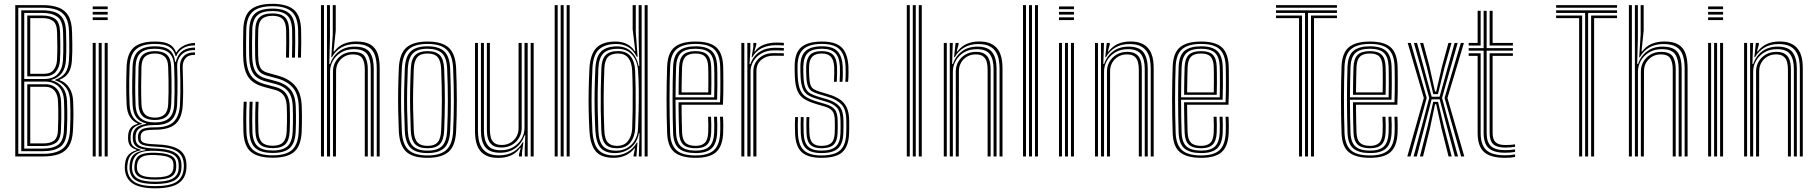

<svg xmlns="http://www.w3.org/2000/svg" viewBox="-20 -827 9603 1015"><path d="M60.7 0V-800H203.9Q254.6 -800 289.1 -787.2Q323.7 -774.5 341.8 -743.3Q359.9 -712.1 360.9 -656.7Q361.8 -623.7 362.2 -599.3Q362.6 -574.9 362.1 -552.9Q361.6 -531 360 -505.3Q357.5 -467.2 342.2 -442.5Q326.9 -417.9 295.8 -406V-402.9Q327.7 -392.4 346.5 -362.4Q365.4 -332.4 366.6 -292.4Q367.3 -272.2 367.7 -254.6Q368.2 -236.9 368.2 -219.3Q368.1 -201.7 367.5 -181.7Q366.9 -161.7 365.7 -136.6Q362.8 -83.6 343.8 -53.9Q324.9 -24.2 290.8 -12.1Q256.7 0 208.1 0ZM76.6 -13.8H208.1Q274.6 -13.8 310.1 -40.1Q345.6 -66.5 349.9 -136.6Q351.6 -168.1 352.1 -194.1Q352.6 -220.1 352.1 -243.7Q351.7 -267.4 350.8 -291.8Q349.4 -337.6 327.8 -365Q306.3 -392.4 272 -402V-405.8Q306.8 -417.1 324.1 -440.9Q341.4 -464.7 344.4 -506.7Q346 -529.9 346.3 -552.6Q346.6 -575.2 346.1 -600.5Q345.7 -625.7 345.1 -656.4Q344.2 -707.1 327.9 -735.3Q311.6 -763.5 280.5 -774.9Q249.4 -786.2 203.9 -786.2H76.6ZM92.4 -27.8V-772.5H203.9Q244 -772.5 271.5 -762.3Q299.1 -752.1 313.8 -726.9Q328.4 -701.7 329.2 -656.4Q330.1 -626.6 330.4 -601.6Q330.7 -576.6 330.4 -553.7Q330.2 -530.7 328.5 -506.6Q326.1 -468 307.5 -441.6Q288.9 -415.3 251.8 -404.8V-402.4Q290.1 -393 311.5 -364.8Q332.9 -336.6 334.3 -291.4Q335.2 -269.4 335.5 -246.8Q335.9 -224.2 335.6 -197.6Q335.3 -171 333.6 -136.5Q330.6 -73.1 298.3 -50.4Q266 -27.8 208.1 -27.8ZM108.2 -409.5H214.1Q261.4 -409.5 285.6 -436.1Q309.8 -462.7 312.7 -507Q314.1 -529.6 314.5 -552.1Q314.9 -574.6 314.6 -600Q314.3 -625.4 313.4 -656.4Q311.9 -717.9 283.1 -738.3Q254.4 -758.7 203.9 -758.7H108.2ZM124.1 -423.3V-744.9H203.9Q248.7 -744.9 272.5 -726.6Q296.3 -708.4 297.6 -656.2Q298.6 -620.9 298.8 -595.8Q299 -570.7 298.7 -550.1Q298.3 -529.5 296.9 -507.1Q294.8 -470.6 274.7 -446.9Q254.7 -423.3 214.1 -423.3ZM139.9 -437H214.1Q247.1 -437 263.1 -457Q279.1 -477 281.1 -507.2Q283.2 -543.6 283.1 -577.1Q283 -610.6 281.7 -656.2Q280.7 -701.3 260.2 -716.2Q239.8 -731.2 203.9 -731.2H139.9ZM108.2 -41.5H208.1Q259.8 -41.5 287.5 -61.6Q315.2 -81.7 317.8 -136.6Q319.5 -172.5 319.8 -197.8Q320 -223.1 319.7 -244.7Q319.4 -266.3 318.5 -290.8Q316.8 -342.3 290.2 -369Q263.6 -395.7 218.4 -395.7H108.2ZM124.1 -55.1V-381.7H219.6Q258.7 -381.7 280 -357.3Q301.4 -332.9 302.7 -289.8Q303.6 -266.8 303.9 -245.3Q304.2 -223.8 303.9 -198.1Q303.6 -172.4 302 -136.6Q299.9 -89 275.7 -72Q251.6 -55.1 207.9 -55.1ZM139.9 -68.8H207.9Q247.3 -68.8 266 -84.1Q284.8 -99.4 286.2 -135.1Q287.8 -176 288 -201Q288.3 -226 288 -245.6Q287.7 -265.1 286.8 -289.1Q285.7 -327.2 268.3 -347.7Q250.8 -368.2 220.3 -368.2H139.9Z M470.1 -778.5V-792.9H549.3V-778.5ZM470.1 -720.9V-735.3H549.3V-720.9ZM470.1 -749.7V-764.1H549.3V-749.7ZM533.4 0V-600H549.3V0ZM470.1 0V-600H485.9V0ZM501.8 0V-600H517.6V0Z M800 168.5Q722.2 168.5 683.4 144.1Q644.5 119.6 640 68.1Q639.5 61.1 639.8 53.9Q640.1 46.6 640.9 39.2Q643.7 10 658.5 -7.4Q673.3 -24.8 701.4 -32.5V-35.9Q680.2 -42.2 669.8 -54.1Q659.4 -66 657.3 -87.3Q657 -92.3 657 -98.5Q657 -104.8 657.3 -109.9Q658.8 -133.9 669.6 -149.2Q680.3 -164.6 706.9 -172V-175.4Q683.7 -183.4 667.7 -208Q651.7 -232.5 649.6 -272Q648.4 -295.9 647.8 -320.1Q647.2 -344.4 647.2 -369.5Q647.2 -394.6 647.8 -420.9Q648.4 -447.1 649.3 -474.8Q652.3 -545.8 688 -576.6Q723.7 -607.4 799 -607.4Q849.4 -607.4 875 -593.1Q900.6 -578.9 910.2 -550.7H913.6Q923 -568 939.8 -579Q956.7 -590 975.8 -595.2Q995 -600.4 1010.8 -600V-586.9Q970.6 -587.3 945.8 -571.1Q920.9 -554.9 912.2 -530.3H908.4Q900.3 -563.1 875.3 -578.9Q850.3 -594.8 799 -594.8Q732.4 -594.8 700 -567.1Q667.6 -539.4 665.2 -475.3Q663.7 -437.1 663.2 -403.9Q662.6 -370.6 663.1 -338.9Q663.5 -307.3 665.2 -273.4Q667.4 -229.7 684.6 -206Q701.9 -182.4 729.9 -175V-171.6Q698.1 -164 685.2 -149.7Q672.3 -135.5 670.7 -110.1Q670.3 -104.1 670.3 -98.5Q670.3 -92.9 670.7 -87Q672.4 -65.9 683.5 -54.9Q694.6 -43.9 723.2 -36.1V-32.5Q688.8 -25.2 673.4 -8.6Q657.9 8 654.4 39.2Q653.3 47.2 652.7 53Q652 58.8 652.9 68.1Q657.6 113.7 691.4 135.3Q725.3 157 800 157Q876.7 157 911.7 134.9Q946.7 112.9 951.3 64Q952.2 55 952.1 48.4Q951.9 41.8 950.8 32.9Q946 -9.8 911.4 -29.5Q876.9 -49.2 802.6 -51.6Q770.3 -52.8 750.9 -56.6Q731.6 -60.4 722.3 -67.8Q713 -75.2 710.7 -86.9Q709.8 -91.4 709.5 -98.9Q709.1 -106.5 709.6 -110.3Q713.3 -135.7 733.2 -144.9Q753.1 -154.1 799.2 -153.8Q869.3 -153.4 898.8 -183.8Q928.4 -214.2 931.5 -273.8Q933.1 -310.2 933.4 -339.2Q933.7 -368.2 933.2 -399.6Q932.6 -431 931.4 -474.3Q930.5 -508.3 950.9 -529.7Q971.3 -551 1010.8 -550V-537.1Q976.3 -537.7 960.6 -519Q944.9 -500.3 945.7 -471.5Q946.7 -436.2 947.5 -405.2Q948.3 -374.2 948.2 -342.4Q948.1 -310.7 946.2 -273.3Q942.7 -202.7 908 -171.9Q873.2 -141.1 799 -141.1Q773.1 -141.1 757 -138.4Q741 -135.7 733.1 -128.6Q725.1 -121.5 723.7 -108.1Q723.6 -106.8 723.6 -100.5Q723.6 -94.2 724.1 -91.1Q726.1 -81.2 734 -75.7Q741.9 -70.1 758.4 -67.5Q775 -65 802.8 -64.1Q883.7 -61.7 922.4 -38.6Q961.1 -15.5 965.1 33.4Q965.7 41.7 965.8 49.1Q965.9 56.6 965.3 64.1Q961.1 118 921.8 143.3Q882.6 168.5 800 168.5ZM800 133.6Q844.8 133.6 871.6 125.5Q898.4 117.4 910.7 102.2Q923.1 86.9 924.3 65.5Q925 55.2 924.8 48.6Q924.6 42 923.7 33.1Q921.7 13.7 909.2 0.5Q896.7 -12.7 870.7 -20.2Q844.7 -27.7 801.9 -29.7Q741.5 -32.6 713.2 -16.2Q684.9 0.2 679.2 39.6Q678.1 46.7 677.7 53.3Q677.4 60 678.4 69.1Q682.1 103.7 711.1 118.7Q740.1 133.6 800 133.6ZM800 122.4Q744.6 122.4 719.2 109.8Q693.8 97.1 690.7 68.1Q689.9 61.1 690.3 54.5Q690.7 47.8 692 38.9Q697 2.9 723.6 -9.2Q750.3 -21.3 803.6 -19.4Q838.9 -18.3 861.9 -12.3Q884.9 -6.4 896.8 4.8Q908.6 15.9 910.6 33.2Q912 44 911.9 50.3Q911.8 56.6 911 64.3Q907.9 95.3 882.1 108.9Q856.2 122.4 800 122.4ZM800 110.5Q832.2 110.5 852.7 106Q873.1 101.5 883.6 91.2Q894.2 80.9 896.2 64.1Q897.3 56.2 897.3 48.7Q897.4 41.2 895.8 33.2Q894.2 20.3 884.3 11.9Q874.5 3.5 854.5 -1.2Q834.4 -5.8 802.1 -7.4Q753.5 -9.9 731.3 1.8Q709.1 13.6 705.5 39.1Q703.8 46.1 703.7 54Q703.6 61.9 704.6 68.1Q707.3 89.8 729.3 100.2Q751.4 110.5 800 110.5ZM800 145.8Q731.2 145.8 700.1 127.6Q668.9 109.4 665.1 68Q664.4 59.8 664.7 53.5Q665 47.3 665.9 39.1Q669.2 6.4 688.2 -10.4Q707.2 -27.2 748.4 -32.8V-36.3Q716.1 -40.5 700.8 -52.3Q685.5 -64.1 682.7 -87Q682 -93 682 -98.8Q682 -104.7 682.3 -110.2Q683.9 -137.4 701 -152Q718.2 -166.6 752.2 -171.9V-174.9Q719.7 -181.9 701.3 -205.5Q683 -229.2 680.8 -274.5Q679.3 -304 678.9 -335.8Q678.4 -367.5 679 -402Q679.6 -436.6 680.8 -474.4Q683.1 -532.8 712 -557.5Q740.9 -582.2 799 -582.2Q850.7 -582.2 875.5 -562.9Q900.4 -543.6 906 -499.8H909.4Q915.4 -524.4 928.1 -541.1Q940.7 -557.8 961.1 -566.5Q981.6 -575.2 1010.8 -575.5V-562.4Q965.2 -563.2 940.2 -538.5Q915.2 -513.7 916.6 -475.4Q917.8 -439.6 918.2 -405.2Q918.5 -370.8 918.1 -338.2Q917.8 -305.7 916.4 -275Q913.5 -217.5 885.4 -191.6Q857.3 -165.6 798.8 -166Q770.2 -166.3 748 -161.2Q725.9 -156.1 712.7 -144.4Q699.5 -132.7 697.2 -112.6Q696.5 -106.4 696.6 -98.9Q696.7 -91.5 697.2 -87.6Q700.8 -61.3 726.4 -52.4Q752 -43.5 802.4 -41.9Q845.8 -40.5 875.1 -32.3Q904.4 -24.2 920.1 -8.3Q935.7 7.7 938.5 32.8Q939.2 40 939.4 47.9Q939.7 55.7 939 64.1Q935.1 109.3 900.6 127.5Q866 145.8 800 145.8ZM799 -179.9Q848.6 -179.9 873.6 -202.2Q898.5 -224.5 900.9 -274.8Q902.5 -307.8 902.8 -339.4Q903.1 -371.1 902.5 -404.3Q902 -437.6 900.6 -475.2Q898.7 -526.7 873.3 -548Q847.9 -569.3 799 -569.3Q744.8 -569.3 721.5 -545.7Q698.2 -522.2 696.6 -473.9Q694.9 -416.5 694.8 -371.4Q694.7 -326.2 696.6 -273Q698.6 -224.5 723.9 -202.2Q749.2 -179.9 799 -179.9ZM799 -192.6Q755 -192.6 734.3 -212.8Q713.7 -233 712.2 -275.2Q710.5 -322.9 710.7 -370.5Q710.8 -418.1 712.2 -473.1Q713.7 -517.8 734.8 -537.3Q755.8 -556.7 799 -556.7Q841.3 -556.7 862.2 -537.5Q883.1 -518.4 884.8 -475.3Q886.2 -437 886.7 -403.5Q887.2 -370.1 886.9 -338.8Q886.5 -307.5 885.1 -275.7Q883.1 -231.9 861.9 -212.3Q840.8 -192.6 799 -192.6ZM799 -205.2Q832.1 -205.2 849.8 -222Q867.5 -238.7 869.2 -276.7Q870.6 -306.2 871 -337.2Q871.4 -368.2 870.9 -402.3Q870.3 -436.5 868.9 -474.9Q867.6 -512.8 849.5 -528.4Q831.4 -544.1 799 -544.1Q765 -544.1 747 -527.9Q729 -511.6 727.8 -472.5Q726.4 -421.5 726.2 -373.4Q726 -325.3 727.8 -275.8Q729.5 -238.8 746.9 -222Q764.4 -205.2 799 -205.2Z M1421.7 6.8Q1343.2 6.8 1306.3 -24.4Q1269.4 -55.6 1266.8 -131.1Q1266.1 -158.9 1265.9 -184.9Q1265.7 -210.9 1266.3 -236.6Q1266.8 -262.2 1268.3 -289.1H1284.1Q1283 -267.7 1282.3 -243.9Q1281.6 -220.2 1281.6 -192.6Q1281.7 -165 1282.7 -131.7Q1284.9 -63.4 1317.8 -34.6Q1350.7 -5.8 1421.7 -5.8Q1492.7 -5.8 1524.5 -35.1Q1556.2 -64.3 1559 -131.7Q1559.9 -152.4 1560.2 -174.5Q1560.4 -196.5 1560.3 -219.3Q1560.2 -242.2 1559.3 -264.7Q1557 -330.9 1527.2 -364.7Q1497.4 -398.4 1444.8 -412.5L1391.1 -427Q1370.1 -432.6 1356.6 -443.6Q1343.1 -454.5 1336.4 -475.7Q1329.7 -496.9 1328.8 -533Q1328 -566.6 1328.3 -599.4Q1328.7 -632.3 1329.4 -668.2Q1330.6 -715.2 1352 -735.6Q1373.4 -756.1 1421.1 -756.1Q1463.8 -756.1 1485.4 -736.6Q1507 -717.1 1508.4 -667.2Q1509.2 -640.9 1509 -602.3Q1508.8 -563.7 1507.8 -522.5H1491.9Q1493 -564.4 1493.2 -601.8Q1493.4 -639.3 1492.6 -666.7Q1491.5 -708.1 1474.7 -725.8Q1457.8 -743.4 1421.1 -743.4Q1382.6 -743.4 1364.4 -726.2Q1346.1 -709 1345.2 -667.2Q1344.5 -633.4 1344.2 -599.8Q1343.9 -566.3 1344.6 -533.3Q1345.3 -500.3 1351.1 -482Q1356.9 -463.8 1367.8 -455.3Q1378.7 -446.7 1394.8 -442.3L1448.3 -427.4Q1508.2 -411.1 1540.4 -373.2Q1572.6 -335.3 1575.2 -265.3Q1576.1 -244.1 1576.2 -220.9Q1576.3 -197.7 1576 -174.7Q1575.7 -151.6 1574.8 -131.1Q1571.8 -57.3 1536.3 -25.3Q1500.7 6.8 1421.7 6.8ZM1421.7 -18.5Q1358.8 -18.5 1329.7 -44.6Q1300.5 -70.7 1298.5 -132.3Q1297.8 -160.4 1297.6 -186.1Q1297.4 -211.8 1298 -237.1Q1298.5 -262.5 1299.6 -289.1H1315.4Q1314.3 -264.8 1313.8 -240.1Q1313.2 -215.4 1313.3 -189Q1313.4 -162.6 1314.3 -132.7Q1316.2 -77.9 1341.4 -54.6Q1366.6 -31.3 1421.7 -31.3Q1476.3 -31.3 1500.8 -55Q1525.2 -78.7 1527.3 -132.7Q1528.2 -154.1 1528.5 -175.6Q1528.8 -197.1 1528.7 -219.2Q1528.6 -241.2 1527.6 -263.5Q1526.4 -299.3 1515.9 -322.9Q1505.3 -346.4 1485.7 -360.7Q1466.1 -375 1437.9 -382.5L1383.6 -396.9Q1357 -404 1337.9 -417.9Q1318.9 -431.8 1308.5 -458.7Q1298.1 -485.7 1297.1 -532.1Q1296.6 -553.6 1296.6 -576.5Q1296.6 -599.4 1296.9 -622.7Q1297.2 -646.1 1297.7 -669Q1299.3 -729.6 1328.1 -755.5Q1357 -781.5 1421.1 -781.5Q1480.5 -781.5 1509.3 -756.2Q1538.2 -730.9 1540.1 -668Q1540.9 -642.6 1540.7 -602.9Q1540.5 -563.1 1539.4 -522.5H1523.6Q1524.6 -564 1524.8 -602.8Q1525 -641.7 1524.3 -667.7Q1522.6 -724.4 1497.2 -746.5Q1471.8 -768.7 1421.1 -768.7Q1365.2 -768.7 1340.1 -745.5Q1315.1 -722.4 1313.6 -668.5Q1312.8 -636.8 1312.5 -600.4Q1312.2 -563.9 1312.9 -532.4Q1313.9 -491.6 1322.3 -467.5Q1330.7 -443.5 1346.9 -430.9Q1363.2 -418.3 1387.3 -411.8L1441.4 -397.4Q1488 -385 1514.6 -355Q1541.2 -325 1543.5 -264.1Q1544.4 -239.7 1544.6 -217.8Q1544.8 -196 1544.5 -175.1Q1544.1 -154.2 1543.1 -132.3Q1540.7 -71.9 1512.8 -45.2Q1484.8 -18.5 1421.7 -18.5ZM1421.7 -43.9Q1374.7 -43.9 1353.1 -64.6Q1331.6 -85.3 1330.2 -133.3Q1329.5 -158.9 1329.1 -183.7Q1328.8 -208.4 1329.4 -234.3Q1329.9 -260.2 1331.2 -289.1H1346.8Q1345.8 -259.5 1345.2 -235.1Q1344.7 -210.7 1345 -186.7Q1345.3 -162.7 1346 -133.6Q1347.3 -92 1365.2 -74.3Q1383.1 -56.6 1421.7 -56.6Q1459.4 -56.6 1476.6 -74.6Q1493.9 -92.6 1495.6 -133.4Q1496.6 -157.8 1497 -178.9Q1497.3 -200 1497.1 -220.3Q1496.9 -240.6 1496 -262.3Q1495 -290.3 1487.4 -308.3Q1479.9 -326.3 1465.8 -336.8Q1451.7 -347.3 1431 -352.7L1376.4 -367.2Q1340.7 -376.6 1316.4 -394.7Q1292.1 -412.7 1279.4 -445.4Q1266.7 -478.1 1265.4 -531.1Q1264.9 -560.8 1265 -595.9Q1265.1 -631 1266.1 -669.9Q1268 -744.5 1304.9 -775.6Q1341.8 -806.8 1421.1 -806.8Q1494.7 -806.8 1532.1 -776.7Q1569.4 -746.7 1571.8 -669.2Q1572.6 -644.4 1572.5 -605.3Q1572.4 -566.1 1571.1 -522.5H1555.2Q1556.5 -562.9 1556.6 -602.4Q1556.7 -641.8 1556 -668.6Q1553.9 -738.3 1521.1 -766.2Q1488.2 -794.2 1421.1 -794.2Q1349 -794.2 1316.4 -765.5Q1283.7 -736.8 1281.9 -669.3Q1281.1 -640.1 1280.8 -600.3Q1280.5 -560.5 1281.2 -531.5Q1282.3 -484.4 1293 -454.7Q1303.7 -424.9 1325.2 -408Q1346.8 -391 1380.1 -382.1L1434.4 -367.6Q1457.5 -361.7 1474.4 -349.9Q1491.2 -338.1 1500.9 -317.1Q1510.6 -296.2 1511.8 -262.9Q1512.5 -241.8 1512.7 -220.3Q1512.9 -198.7 1512.7 -177Q1512.4 -155.2 1511.4 -133.1Q1509.6 -85.5 1488.7 -64.7Q1467.9 -43.9 1421.7 -43.9Z M1971.6 0V-464.8Q1971.6 -506.4 1961.7 -535.3Q1951.9 -564.2 1927.4 -579.2Q1903 -594.2 1859.4 -594.2Q1815.7 -594.2 1784.3 -575.8Q1752.9 -557.4 1734.8 -524.6H1731.3L1739.1 -645.8V-800H1754.9V-665.1L1743.5 -554.8H1746.8Q1767.2 -582.7 1797.2 -595.2Q1827.3 -607.7 1863.6 -607.7Q1911.8 -607.7 1938.6 -591.3Q1965.4 -575 1976.3 -543.6Q1987.2 -512.2 1987.2 -466.9V0ZM1676.8 0V-800H1692.7V0ZM1740.2 0V-450Q1740.2 -477.4 1753.6 -500.8Q1766.9 -524.2 1791.1 -538.5Q1815.2 -552.8 1847.3 -552.8Q1892.4 -552.8 1908.4 -528.8Q1924.4 -504.8 1924.4 -460.5V0H1908.5V-459.8Q1908.5 -496.9 1895.8 -518.2Q1883 -539.4 1845.3 -539.4Q1820.2 -539.4 1800.1 -527.8Q1780 -516.2 1768.4 -496.2Q1756.7 -476.3 1756.7 -451.1L1756 0ZM1708.5 0V-800H1724.3V-625.8L1720.8 -488.2H1724.7Q1739.6 -531.4 1773.3 -556.1Q1807 -580.8 1855.1 -580.5Q1914.3 -580.2 1935 -550.1Q1955.8 -520.1 1955.8 -464V0H1939.9V-462.6Q1939.9 -513.1 1921.3 -540.1Q1902.6 -567.2 1850.7 -567.2Q1812 -567.2 1783.8 -550.1Q1755.6 -533 1740.2 -506.1Q1724.8 -479.1 1724.8 -449.2V0Z M2240 7.4Q2161.8 7.4 2126.9 -25.4Q2092 -58.3 2088.4 -133.1Q2086.1 -186.2 2085.1 -240.2Q2084.2 -294.2 2084.9 -350.5Q2085.7 -406.8 2088.4 -466.6Q2092.1 -544.7 2128.9 -576.1Q2165.7 -607.4 2240 -607.4Q2316.2 -607.4 2352 -575.2Q2387.8 -543 2391.3 -466.2Q2394.9 -381.5 2395 -296.9Q2395.1 -212.3 2391.3 -133.1Q2387.5 -55 2350.7 -23.8Q2313.8 7.4 2240 7.4ZM2240 -5.2Q2307.7 -5.2 2339.9 -34.6Q2372 -63.9 2375.4 -134Q2379 -207.9 2379.3 -291Q2379.5 -374.1 2375.4 -465.8Q2372.3 -536.2 2340 -565.5Q2307.7 -594.8 2240 -594.8Q2171.6 -594.8 2139.6 -565.3Q2107.6 -535.8 2104.2 -465.8Q2101.5 -404.1 2100.6 -348.1Q2099.8 -292.2 2100.8 -239.5Q2101.8 -186.8 2104.2 -133.9Q2107.3 -64.6 2139.3 -34.9Q2171.3 -5.2 2240 -5.2ZM2240 -17.8Q2178.3 -17.8 2150.7 -45.2Q2123 -72.6 2120 -134.8Q2117.5 -189.3 2116.6 -242.1Q2115.6 -295 2116.5 -349.8Q2117.4 -404.6 2120 -464.9Q2123.1 -529 2151.7 -555.6Q2180.3 -582.2 2240 -582.2Q2299.4 -582.2 2328.1 -555.8Q2356.8 -529.5 2359.6 -465.2Q2362.1 -408.8 2362.9 -354.3Q2363.8 -299.8 2363.1 -245.4Q2362.3 -191 2359.6 -134.8Q2356.7 -71 2328.1 -44.4Q2299.4 -17.8 2240 -17.8ZM2240 -30.7Q2292.9 -30.7 2317 -55.1Q2341 -79.5 2343.8 -136Q2347.5 -215.3 2347.6 -293.5Q2347.7 -371.8 2343.8 -464Q2341.3 -522.6 2316.1 -545.9Q2290.8 -569.3 2240 -569.3Q2186.4 -569.3 2162.5 -544.6Q2138.6 -519.9 2135.8 -463.8Q2133.4 -407.1 2132.4 -353.9Q2131.5 -300.7 2132.3 -247.1Q2133.2 -193.4 2135.8 -135.1Q2138.6 -78.3 2163.2 -54.5Q2187.9 -30.7 2240 -30.7ZM2240 -43.3Q2195.2 -43.3 2174.5 -64.8Q2153.9 -86.3 2151.7 -135.3Q2149.3 -192.8 2148.3 -245.6Q2147.3 -298.5 2148.1 -351.8Q2149 -405.2 2151.7 -463.4Q2153.9 -514.5 2175.1 -535.6Q2196.4 -556.7 2240 -556.7Q2284.7 -556.7 2305.3 -535.1Q2325.8 -513.6 2328 -463.3Q2332.1 -369.2 2331.8 -290.8Q2331.4 -212.5 2328 -136.5Q2325.7 -86 2304.9 -64.6Q2284.1 -43.3 2240 -43.3ZM2240 -55.9Q2276.6 -55.9 2293.4 -74.8Q2310.2 -93.7 2312.1 -136.9Q2315.7 -217.8 2315.9 -293.3Q2316.1 -368.9 2312.1 -462.7Q2310.3 -505.5 2293.8 -524.8Q2277.3 -544.1 2240 -544.1Q2203.1 -544.1 2186.4 -525Q2169.6 -506 2167.5 -463.2Q2165.1 -404.8 2164.1 -352.2Q2163.1 -299.5 2164 -246.9Q2164.9 -194.3 2167.5 -135.8Q2169.6 -93.6 2186.5 -74.8Q2203.4 -55.9 2240 -55.9Z M2614.5 7.7Q2581.8 7.7 2559.6 -0.8Q2537.4 -9.3 2523.8 -23.9Q2510.2 -38.5 2503.1 -56.8Q2496 -75 2493.6 -94.7Q2491.1 -114.4 2491.1 -133.1V-600H2506.7V-135.2Q2506.7 -113.3 2510.5 -90.5Q2514.4 -67.8 2525.7 -48.5Q2537.1 -29.2 2559.4 -17.5Q2581.6 -5.8 2618.7 -5.8Q2663.6 -5.8 2694.7 -24.7Q2725.7 -43.6 2743.3 -75.4H2747L2739.4 -20.6V0H2723.5L2723.5 -9.6L2732.7 -45.2H2729.4Q2709 -16.9 2679.8 -4.6Q2650.7 7.7 2614.5 7.7ZM2785.4 0V-600H2801.3V0ZM2630.8 -47.2Q2604.5 -47.2 2589.1 -56Q2573.7 -64.9 2566.1 -78.8Q2558.5 -92.7 2556.2 -108.8Q2553.9 -124.9 2553.9 -139.5V-600H2569.8V-140.2Q2569.8 -119.9 2574.3 -101.7Q2578.8 -83.5 2592.4 -72.1Q2605.9 -60.6 2632.7 -60.6Q2657.9 -60.6 2678 -72.2Q2698.1 -83.8 2709.7 -103.9Q2721.4 -124 2721.4 -148.9V-600H2737.9V-150Q2737.9 -122.8 2724.5 -99.3Q2711.1 -75.8 2687.1 -61.5Q2663.1 -47.2 2630.8 -47.2ZM2622.7 -19.5Q2569 -19.8 2545.8 -48.8Q2522.5 -77.8 2522.5 -136V-600H2538.2V-137.4Q2538.2 -87.2 2557.9 -60Q2577.7 -32.8 2627.4 -32.8Q2666.1 -32.8 2694.3 -49.9Q2722.5 -67 2737.7 -94Q2752.8 -121.1 2752.8 -150.8V-600H2769.6V0H2754.1V-44.1L2756.9 -111.8H2753.1Q2738.3 -68.2 2704.4 -43.7Q2670.4 -19.2 2622.7 -19.5Z M2975.7 0V-800H2991.5V0ZM2912.3 0V-800H2928.2V0ZM2944 0V-800H2959.8V0Z M3403.7 0H3387.9V-800H3403.7ZM3372 0H3357.2L3360.6 -122.9L3357.3 -123Q3349.3 -73.8 3313.9 -45.7Q3278.5 -17.7 3230.6 -17.7Q3180.9 -17.7 3156.1 -44.4Q3131.3 -71.1 3127.4 -136.4Q3124.8 -185.6 3123.7 -238.3Q3122.6 -291 3123.5 -347.5Q3124.4 -404 3127.4 -464.7Q3130.7 -529.8 3158.8 -555.8Q3186.8 -581.8 3241.6 -581.8Q3287.6 -581.8 3317 -554.2Q3346.4 -526.6 3355.8 -478.1H3359.6L3356.2 -626.4V-800H3372ZM3236.9 -30.3Q3269 -30.3 3294.5 -44.5Q3320.1 -58.7 3335.6 -84.7Q3351.2 -110.7 3352.9 -146.3Q3354.9 -191.8 3356.1 -245.8Q3357.3 -299.8 3356.8 -353.8Q3356.3 -407.8 3353.2 -452.7Q3350.8 -487.7 3337.7 -513.8Q3324.5 -539.9 3301.5 -554.4Q3278.5 -569 3245.8 -569Q3193.9 -569 3169.8 -544.9Q3145.8 -520.7 3143.2 -464.2Q3140.7 -402.9 3139.9 -349.4Q3139.1 -295.8 3140 -244Q3140.8 -192.1 3143.2 -135.8Q3145.7 -79.3 3167.6 -54.8Q3189.5 -30.3 3236.9 -30.3ZM3241 -43.3Q3199.4 -43.3 3180.2 -65.1Q3161 -86.8 3158.8 -137Q3156.6 -192.5 3155.9 -244.8Q3155.2 -297.1 3156 -351.2Q3156.9 -405.2 3159 -465.5Q3160.9 -513.7 3181.5 -535.3Q3202.1 -557 3247.3 -557Q3290.7 -557 3313.1 -529.6Q3335.6 -502.2 3337.7 -452.8Q3339.5 -414 3340.2 -362.5Q3340.9 -310.9 3340.4 -254.9Q3339.9 -198.8 3337.7 -146.3Q3335.9 -104.1 3312.7 -73.7Q3289.5 -43.3 3241 -43.3ZM3241.4 -55.9Q3281.2 -55.9 3300.7 -82.8Q3320.1 -109.6 3321.9 -146.7Q3323.6 -187.9 3324.4 -240.9Q3325.1 -293.9 3324.6 -349.3Q3324.1 -404.7 3321.9 -452.6Q3320 -496.6 3301.6 -520.3Q3283.1 -544.1 3247.5 -544.1Q3210.9 -544.1 3193.8 -525.7Q3176.8 -507.4 3174.9 -465.5Q3171.4 -378.7 3171.2 -300.1Q3171.1 -221.5 3174.7 -136.9Q3176.7 -91.4 3193.2 -73.7Q3209.6 -55.9 3241.4 -55.9ZM3224.6 7.4Q3158.7 7.4 3129.5 -27Q3100.4 -61.4 3096 -135.9Q3093 -190.5 3092 -242.9Q3090.9 -295.4 3092 -349.9Q3093 -404.4 3096 -464.9Q3100.3 -540.4 3132.7 -573.9Q3165.1 -607.4 3233.7 -607.4Q3268.7 -607.4 3295 -593.7Q3321.2 -579.9 3334.7 -556.9H3338.5L3324.5 -672.2V-800H3341.1V-654.9L3350.7 -526.9L3345.8 -526.9Q3328.5 -563.1 3300.3 -578.8Q3272.1 -594.5 3238.2 -594.5Q3177.8 -594.5 3146.7 -565.6Q3115.5 -536.7 3111.8 -465.5Q3108.8 -403 3107.8 -348.3Q3106.8 -293.5 3107.9 -241.6Q3109 -189.6 3111.8 -135.1Q3116 -64.1 3143.8 -34.6Q3171.6 -5.2 3227.9 -5.2Q3264.7 -5.2 3296.3 -22.9Q3328 -40.5 3345.8 -72.9H3349.8L3344.5 0H3329.1L3329.3 -6L3336.8 -42.4H3333.4Q3317.1 -20.2 3288.7 -6.4Q3260.3 7.4 3224.6 7.4Z M3657.5 7.4Q3583.2 7.4 3546.4 -21.5Q3509.7 -50.5 3506.9 -121.9Q3505.2 -166.1 3504.4 -212.3Q3503.7 -258.4 3503.7 -304.5Q3503.7 -350.5 3504.6 -394.2Q3505.4 -438 3506.9 -477Q3510.2 -549 3546.6 -578.2Q3583 -607.4 3656.8 -607.4Q3731.2 -607.4 3765.4 -577.9Q3799.7 -548.3 3802.9 -478.5Q3803.4 -471 3803.6 -448.5Q3803.9 -426.1 3804 -395.6Q3804.1 -365 3803.7 -332.7Q3803.2 -300.5 3801.7 -273.4H3583.1Q3583.4 -246.9 3583.6 -222.7Q3583.9 -198.5 3584.5 -175Q3585.1 -151.6 3585.8 -126.9Q3587.2 -88.9 3603.8 -72.4Q3620.5 -55.9 3657.5 -55.9Q3689 -55.9 3705.4 -71.4Q3721.8 -86.8 3723.8 -126.1Q3724.7 -143.7 3724.5 -167.5Q3724.3 -191.3 3723.1 -209.8H3738.9Q3740.2 -188.2 3740.2 -164.4Q3740.3 -140.5 3739.6 -125.5Q3737.4 -81.5 3718.1 -62.4Q3698.9 -43.3 3657.5 -43.3Q3612.1 -43.3 3591.9 -62.8Q3571.7 -82.2 3570 -126.2Q3569 -153.6 3568.4 -181.1Q3567.8 -208.6 3567.5 -235.2Q3567.3 -261.9 3567 -286.5H3786.4Q3787.6 -313.4 3788 -343.5Q3788.3 -373.6 3788.2 -401.4Q3788 -429.1 3787.8 -449.7Q3787.5 -470.2 3787.1 -477.8Q3784.4 -540.6 3754 -567.7Q3723.7 -594.8 3656.8 -594.8Q3590.8 -594.8 3558 -568Q3525.2 -541.3 3522.5 -474.7Q3521.1 -440.3 3520.3 -397.2Q3519.6 -354 3519.5 -307Q3519.5 -260 3520.3 -213.3Q3521 -166.6 3522.5 -124.7Q3525 -61.3 3556 -33.2Q3587 -5.2 3657.5 -5.2Q3722.9 -5.2 3753.4 -32.4Q3783.9 -59.6 3787.1 -123.7Q3787.6 -134.2 3787.7 -149.5Q3787.9 -164.8 3787.5 -180.8Q3787.2 -196.9 3786.2 -209.8H3802Q3803.5 -190.4 3803.6 -164.8Q3803.7 -139.1 3802.9 -122.9Q3799.5 -53.2 3765.6 -22.9Q3731.8 7.4 3657.5 7.4ZM3657.5 -17.8Q3598.9 -17.8 3569.8 -41.5Q3540.7 -65.3 3538.3 -124.5Q3537 -161.3 3536.3 -205.5Q3535.6 -249.8 3535.5 -296.8Q3535.4 -343.9 3536.1 -389.3Q3536.9 -434.8 3538.3 -473.8Q3540.8 -533.8 3569.5 -558Q3598.2 -582.2 3656.8 -582.2Q3715.3 -582.2 3742 -557.8Q3768.6 -533.5 3771.2 -477.5Q3771.7 -468.2 3772.1 -440Q3772.5 -411.7 3772.4 -374.3Q3772.2 -336.9 3770.9 -299.6H3551.2Q3551.2 -255.4 3551.9 -209.5Q3552.7 -163.6 3554.1 -125.6Q3556.2 -73.5 3581 -52.1Q3605.8 -30.7 3657.5 -30.7Q3706.5 -30.7 3729.7 -52.2Q3752.8 -73.7 3755.4 -124.8Q3756.2 -140.3 3756.1 -165.2Q3756 -190.1 3754.7 -209.8H3770.6Q3771.8 -189.4 3771.9 -164.8Q3772 -140.2 3771.2 -124.3Q3768.4 -67.3 3742 -42.6Q3715.6 -17.8 3657.5 -17.8ZM3551.2 -312.6H3755.5Q3756.4 -345.8 3756.5 -379.5Q3756.6 -413.1 3756.3 -439.5Q3755.9 -465.9 3755.4 -476.6Q3753.3 -526.1 3730.4 -547.7Q3707.4 -569.3 3656.8 -569.3Q3604.4 -569.3 3580.4 -547.2Q3556.5 -525 3554.1 -473.1Q3552.7 -436.4 3552.1 -394.4Q3551.5 -352.3 3551.2 -312.6ZM3567.3 -325.7Q3567.4 -344.4 3567.6 -369.3Q3567.9 -394.3 3568.5 -421.1Q3569.1 -447.9 3570 -472.2Q3571.8 -517.8 3592.1 -537.3Q3612.5 -556.7 3656.8 -556.7Q3699.2 -556.7 3718.5 -538Q3737.8 -519.3 3739.6 -476.1Q3740.1 -465.6 3740.4 -441.5Q3740.7 -417.3 3740.7 -386.8Q3740.6 -356.2 3739.7 -325.7ZM3583.2 -338.7H3724.1Q3724.7 -368.8 3724.7 -396.8Q3724.7 -424.8 3724.5 -445.8Q3724.2 -466.7 3723.8 -475Q3722.3 -510.3 3707.5 -527.2Q3692.8 -544.1 3656.8 -544.1Q3619.6 -544.1 3603.4 -526.7Q3587.2 -509.4 3585.8 -471.6Q3585.1 -448.3 3584.5 -426.2Q3584 -404.1 3583.7 -382.5Q3583.5 -360.9 3583.2 -338.7Z M3930.8 0V-600H3946.6L3946.6 -555.9L3942.4 -488.2H3947Q3961.2 -530.4 3995.2 -552.5Q4029.1 -574.6 4076.3 -574.6Q4088.8 -574.6 4102.6 -574.1Q4116.4 -573.6 4123.8 -573V-559.5Q4114.2 -560 4099.1 -560.4Q4084 -560.8 4072.3 -560.8Q4033.3 -560.8 4005.3 -544.7Q3977.4 -528.6 3962.5 -503.1Q3947.7 -477.5 3947.7 -449V0ZM3899.1 0V-600H3914.9V0ZM3962.4 0V-450Q3962.4 -491.5 3992.4 -518.7Q4022.3 -546 4067.1 -546Q4081.7 -546 4096.6 -545.9Q4111.6 -545.8 4123.8 -545.4V-531.8Q4111.9 -532.2 4096.8 -532.3Q4081.6 -532.4 4066.9 -532.4Q4030.5 -532.4 4004.7 -510.8Q3978.9 -489.2 3978.9 -451.1V0ZM3953.5 -524.6 3962.4 -579.4V-600H3978.2L3978.3 -590.4L3967.8 -554.8H3970.7Q3988.5 -580.3 4019.6 -591.1Q4050.7 -602 4083.5 -602Q4091.8 -602 4102.8 -601.6Q4113.8 -601.2 4123.8 -600.4V-586.8Q4115.7 -587.4 4105 -587.8Q4094.2 -588.2 4083 -588.2Q4040 -588.2 4007.4 -572.4Q3974.7 -556.5 3957 -524.6Z M4322.1 7.4Q4250.7 7.4 4218.2 -22.7Q4185.6 -52.8 4183.1 -122.9Q4182.3 -144.8 4182.3 -166Q4182.2 -187.2 4183.4 -208H4198.5Q4197.3 -188.5 4197.4 -166.6Q4197.5 -144.8 4198.2 -123.5Q4200.5 -59.1 4229.8 -32.2Q4259.2 -5.2 4322.1 -5.2Q4391.6 -5.2 4421.6 -32.6Q4451.5 -59.9 4453.4 -121.1Q4454 -136 4454.2 -144.8Q4454.3 -153.6 4454.2 -162.6Q4454 -171.5 4454 -186.2Q4454 -246.7 4429.2 -273.8Q4404.3 -301 4356.1 -315.3L4310.3 -329Q4288.1 -335.6 4273.6 -343.8Q4259.1 -352.1 4251.7 -369.6Q4244.3 -387.1 4242.8 -421.2Q4242.2 -439 4241.8 -449.3Q4241.4 -459.5 4241.8 -475.1Q4243.3 -516.1 4261.8 -536.4Q4280.3 -556.7 4325.2 -556.7Q4364.2 -556.7 4383.4 -537.7Q4402.7 -518.7 4405 -473.9Q4405.4 -464.5 4405.3 -441Q4405.2 -417.6 4403.7 -394.7H4388.8Q4390.1 -417.2 4390.2 -440.8Q4390.3 -464.5 4389.9 -473.4Q4387.7 -510 4372.2 -527.1Q4356.7 -544.1 4325.2 -544.1Q4291.3 -544.1 4274.7 -528Q4258.1 -511.9 4257 -474.9Q4256.5 -458.6 4256.9 -447.9Q4257.2 -437.3 4258 -421.4Q4259.5 -391.8 4265.2 -376.9Q4271 -361.9 4283 -355Q4295 -348 4314.6 -342L4359.8 -328.4Q4394.4 -318.1 4418.8 -302.1Q4443.3 -286.2 4456.2 -258.8Q4469.2 -231.4 4469.2 -186.2Q4469.2 -171.2 4469.3 -162.3Q4469.4 -153.3 4469.3 -144.5Q4469.2 -135.7 4468.6 -120.9Q4466.4 -54.7 4434 -23.6Q4401.5 7.4 4322.1 7.4ZM4322.1 -17.8Q4267 -17.8 4241.2 -42Q4215.5 -66.2 4213.3 -124.2Q4212.6 -144.9 4212.5 -166.6Q4212.4 -188.2 4213.4 -208H4228.5Q4227.5 -188.3 4227.7 -167.2Q4227.8 -146.1 4228.5 -124.8Q4230.1 -72.9 4252.7 -51.8Q4275.3 -30.7 4322.1 -30.7Q4373.7 -30.7 4397.5 -51.4Q4421.4 -72.2 4423.1 -121.9Q4423.8 -139.9 4423.7 -153.9Q4423.5 -167.8 4423.5 -186.2Q4423.5 -237.1 4404.2 -257.9Q4384.8 -278.7 4348.4 -289.4L4301.9 -303.1Q4273.4 -311.5 4254.2 -322.6Q4234.9 -333.6 4224.7 -356.1Q4214.4 -378.6 4212.3 -420.9Q4211.6 -436.8 4211.4 -450Q4211.2 -463.2 4211.3 -475.6Q4211.5 -532.9 4239 -557.5Q4266.5 -582.2 4325.2 -582.2Q4382.6 -582.2 4407.2 -556.1Q4431.9 -530.1 4435 -476.1Q4435.9 -462.6 4435.6 -438.4Q4435.3 -414.2 4433.6 -394.7H4418.7Q4420 -414 4420.3 -439.8Q4420.5 -465.6 4420.1 -474.2Q4417.5 -525.5 4394.8 -547.4Q4372.1 -569.3 4325.2 -569.3Q4273.3 -569.3 4250.6 -547.1Q4228 -524.8 4226.7 -476.2Q4226.2 -458.4 4226.6 -447.7Q4227 -437 4227.7 -421Q4229.2 -382.9 4237.8 -362.9Q4246.4 -342.9 4263.3 -333.3Q4280.2 -323.7 4306 -315.9L4352.1 -302.3Q4395.5 -289.5 4417.2 -265.4Q4438.9 -241.3 4438.9 -186.2Q4438.9 -170.9 4439 -156.3Q4439.1 -141.6 4438.2 -121.5Q4436.3 -66.7 4409.9 -42.3Q4383.5 -17.8 4322.1 -17.8ZM4322.1 -43.3Q4282.9 -43.3 4263.9 -61.7Q4244.9 -80.1 4243.6 -125.3Q4242.9 -148 4242.7 -167.3Q4242.6 -186.7 4243.6 -208H4258.5Q4257.5 -186.6 4257.7 -167.9Q4258 -149.2 4258.7 -125.7Q4260 -88.3 4274.7 -72.1Q4289.5 -55.9 4322.1 -55.9Q4358 -55.9 4374.5 -71Q4391.1 -86.1 4392.6 -122.4Q4393.7 -144.5 4393.5 -155.2Q4393.3 -165.9 4393.2 -186.2Q4393.2 -224.2 4380.6 -239.8Q4368.1 -255.5 4340.8 -263.5L4293.4 -277.5Q4256.1 -288.6 4232.1 -303.6Q4208.1 -318.5 4196.1 -345.7Q4184.1 -372.8 4182 -420.6Q4181.1 -440.8 4181 -452Q4180.9 -463.2 4181 -477.3Q4181 -548.8 4216.5 -578.1Q4252 -607.4 4325.2 -607.4Q4396.2 -607.4 4428.5 -577.1Q4460.7 -546.8 4465.1 -477.2Q4465.9 -465.6 4465.7 -440.5Q4465.4 -415.5 4463.5 -394.7H4448.7Q4450.5 -416.6 4450.7 -441Q4450.8 -465.3 4450 -476.7Q4446.5 -538.9 4417.7 -566.9Q4389 -594.8 4325.2 -594.8Q4256.7 -594.8 4226.5 -566.6Q4196.2 -538.3 4196.2 -475.8Q4196 -463.7 4196.1 -451.3Q4196.2 -438.9 4197.2 -420.8Q4199.7 -375.2 4211 -350.5Q4222.3 -325.8 4243.7 -313.1Q4265.2 -300.3 4297.7 -290.6L4344.7 -276.6Q4377.8 -266.7 4393.1 -248.1Q4408.4 -229.4 4408.4 -186.2Q4408.4 -171.5 4408.5 -162.7Q4408.6 -153.9 4408.5 -145.1Q4408.4 -136.4 4407.7 -121.5Q4406.2 -81.3 4387.1 -62.3Q4368 -43.3 4322.1 -43.3Z M4837.1 0V-800H4852.9V0ZM4773.7 0V-800H4789.6V0ZM4805.4 0V-800H4821.2V0Z M5264.1 0V-464.8Q5264.1 -486.9 5260.3 -509.7Q5256.5 -532.4 5245.1 -551.6Q5233.7 -570.8 5211.3 -582.5Q5189 -594.2 5151.9 -594.2Q5108.4 -594.2 5076.9 -575.5Q5045.4 -556.8 5027.3 -524.6H5023.5L5031.6 -600H5047.4L5047.5 -591.8L5037.5 -554.8H5041Q5062.1 -582.5 5090.9 -595.1Q5119.8 -607.7 5156.1 -607.7Q5188.8 -607.7 5210.9 -599.2Q5233 -590.7 5246.7 -576.1Q5260.3 -561.5 5267.5 -543.2Q5274.7 -525 5277.2 -505.3Q5279.7 -485.6 5279.7 -466.9V0ZM4969.3 0V-600H4985.2V0ZM5032.7 0V-450Q5032.7 -477.4 5046.1 -500.8Q5059.4 -524.2 5083.6 -538.5Q5107.7 -552.8 5139.8 -552.8Q5164.8 -552.8 5180.1 -544.8Q5195.4 -536.8 5203.3 -523.5Q5211.3 -510.2 5214.1 -493.8Q5216.9 -477.4 5216.9 -460.5V0H5201V-459.8Q5201 -480.7 5196.5 -498.8Q5192 -516.9 5178.3 -528.1Q5164.7 -539.4 5137.8 -539.4Q5112.7 -539.4 5092.6 -527.8Q5072.5 -516.2 5060.9 -496.2Q5049.2 -476.3 5049.2 -451.1L5048.5 0ZM5001 0V-600H5016.8L5013.5 -488.2H5017.2Q5032.1 -531.4 5065.8 -556.1Q5099.5 -580.8 5147.6 -580.5Q5204.4 -580.2 5226.3 -549.5Q5248.3 -518.8 5248.3 -464V0H5232.4V-462.6Q5232.4 -513.2 5212.7 -540.2Q5192.9 -567.2 5143.2 -567.2Q5104.5 -567.2 5076.3 -550.1Q5048.1 -533 5032.7 -506.1Q5017.3 -479.1 5017.3 -449.2V0Z M5451.4 0V-800H5467.3V0ZM5388.1 0V-800H5403.9V0ZM5419.8 0V-800H5435.6V0Z M5578.3 -778.5V-792.9H5657.5V-778.5ZM5578.3 -720.9V-735.3H5657.5V-720.9ZM5578.3 -749.7V-764.1H5657.5V-749.7ZM5641.7 0V-600H5657.5V0ZM5578.3 0V-600H5594.2V0ZM5610 0V-600H5625.8V0Z M6063.3 0V-464.8Q6063.3 -486.9 6059.5 -509.7Q6055.7 -532.4 6044.3 -551.6Q6032.9 -570.8 6010.6 -582.5Q5988.2 -594.2 5951.2 -594.2Q5907.7 -594.2 5876.1 -575.5Q5844.6 -556.8 5826.5 -524.6H5822.8L5830.8 -600H5846.6L5846.7 -591.8L5836.7 -554.8H5840.2Q5861.3 -582.5 5890.2 -595.1Q5919.1 -607.7 5955.4 -607.7Q5988 -607.7 6010.1 -599.2Q6032.2 -590.7 6045.9 -576.1Q6059.6 -561.5 6066.8 -543.2Q6074 -525 6076.5 -505.3Q6078.9 -485.6 6078.9 -466.9V0ZM5768.6 0V-600H5784.4V0ZM5831.9 0V-450Q5831.9 -477.4 5845.3 -500.8Q5858.7 -524.2 5882.8 -538.5Q5907 -552.8 5939 -552.8Q5964 -552.8 5979.3 -544.8Q5994.6 -536.8 6002.6 -523.5Q6010.5 -510.2 6013.3 -493.8Q6016.1 -477.4 6016.1 -460.5V0H6000.3V-459.8Q6000.3 -480.7 5995.7 -498.8Q5991.2 -516.9 5977.6 -528.1Q5964 -539.4 5937.1 -539.4Q5912 -539.4 5891.9 -527.8Q5871.8 -516.2 5860.1 -496.2Q5848.5 -476.3 5848.4 -451.1L5847.8 0ZM5800.3 0V-600H5816.1L5812.7 -488.2H5816.5Q5831.3 -531.4 5865 -556.1Q5898.7 -580.8 5946.9 -580.5Q6003.6 -580.2 6025.6 -549.5Q6047.5 -518.8 6047.5 -464V0H6031.7V-462.6Q6031.7 -513.2 6011.9 -540.2Q5992.2 -567.2 5942.5 -567.2Q5903.8 -567.2 5875.6 -550.1Q5847.3 -533 5831.9 -506.1Q5816.5 -479.1 5816.5 -449.2V0Z M6330 7.4Q6255.7 7.4 6218.9 -21.5Q6182.2 -50.5 6179.4 -121.9Q6177.7 -166.1 6176.9 -212.3Q6176.2 -258.4 6176.2 -304.5Q6176.2 -350.5 6177.1 -394.2Q6177.9 -438 6179.4 -477Q6182.7 -549 6219.1 -578.2Q6255.5 -607.4 6329.3 -607.4Q6403.7 -607.4 6437.9 -577.9Q6472.2 -548.3 6475.4 -478.5Q6475.9 -471 6476.1 -448.5Q6476.4 -426.1 6476.5 -395.6Q6476.6 -365 6476.2 -332.7Q6475.7 -300.5 6474.2 -273.4H6255.6Q6255.9 -246.9 6256.1 -222.7Q6256.4 -198.5 6257 -175Q6257.6 -151.6 6258.3 -126.9Q6259.7 -88.9 6276.3 -72.4Q6293 -55.9 6330 -55.9Q6361.5 -55.9 6377.9 -71.4Q6394.3 -86.8 6396.3 -126.1Q6397.2 -143.7 6397 -167.5Q6396.8 -191.3 6395.6 -209.8H6411.4Q6412.7 -188.2 6412.7 -164.4Q6412.8 -140.5 6412.1 -125.5Q6409.9 -81.5 6390.6 -62.4Q6371.4 -43.3 6330 -43.3Q6284.6 -43.3 6264.4 -62.8Q6244.2 -82.2 6242.5 -126.2Q6241.5 -153.6 6240.9 -181.1Q6240.3 -208.6 6240 -235.2Q6239.8 -261.9 6239.5 -286.5H6458.9Q6460.1 -313.4 6460.5 -343.5Q6460.8 -373.6 6460.7 -401.4Q6460.5 -429.1 6460.3 -449.7Q6460 -470.2 6459.6 -477.8Q6456.9 -540.6 6426.5 -567.7Q6396.2 -594.8 6329.3 -594.8Q6263.3 -594.8 6230.5 -568Q6197.7 -541.3 6195 -474.7Q6193.6 -440.3 6192.8 -397.2Q6192.1 -354 6192 -307Q6192 -260 6192.8 -213.3Q6193.5 -166.6 6195 -124.7Q6197.5 -61.3 6228.5 -33.2Q6259.5 -5.2 6330 -5.2Q6395.4 -5.2 6425.9 -32.4Q6456.4 -59.6 6459.6 -123.7Q6460.1 -134.2 6460.2 -149.5Q6460.4 -164.8 6460 -180.8Q6459.7 -196.9 6458.7 -209.8H6474.5Q6476 -190.4 6476.1 -164.8Q6476.2 -139.1 6475.4 -122.9Q6472 -53.2 6438.1 -22.9Q6404.3 7.4 6330 7.4ZM6330 -17.8Q6271.4 -17.8 6242.3 -41.5Q6213.2 -65.3 6210.8 -124.5Q6209.5 -161.3 6208.8 -205.5Q6208.1 -249.8 6208 -296.8Q6207.9 -343.9 6208.6 -389.3Q6209.4 -434.8 6210.8 -473.8Q6213.3 -533.8 6242 -558Q6270.7 -582.2 6329.3 -582.2Q6387.8 -582.2 6414.5 -557.8Q6441.1 -533.5 6443.7 -477.5Q6444.2 -468.2 6444.6 -440Q6445 -411.7 6444.9 -374.3Q6444.7 -336.9 6443.4 -299.6H6223.7Q6223.7 -255.4 6224.4 -209.5Q6225.2 -163.6 6226.6 -125.6Q6228.7 -73.5 6253.5 -52.1Q6278.3 -30.7 6330 -30.7Q6379 -30.7 6402.2 -52.2Q6425.3 -73.7 6427.9 -124.8Q6428.7 -140.3 6428.6 -165.2Q6428.5 -190.1 6427.2 -209.8H6443.1Q6444.3 -189.4 6444.4 -164.8Q6444.5 -140.2 6443.7 -124.3Q6440.9 -67.3 6414.5 -42.6Q6388.1 -17.8 6330 -17.8ZM6223.7 -312.6H6428Q6428.9 -345.8 6429 -379.5Q6429.1 -413.1 6428.8 -439.5Q6428.4 -465.9 6427.9 -476.6Q6425.8 -526.1 6402.9 -547.7Q6379.9 -569.3 6329.3 -569.3Q6276.9 -569.3 6252.9 -547.2Q6229 -525 6226.6 -473.1Q6225.2 -436.4 6224.6 -394.4Q6224 -352.3 6223.7 -312.6ZM6239.8 -325.7Q6239.9 -344.4 6240.1 -369.3Q6240.4 -394.3 6241 -421.1Q6241.6 -447.9 6242.5 -472.2Q6244.3 -517.8 6264.6 -537.3Q6285 -556.7 6329.3 -556.7Q6371.7 -556.7 6391 -538Q6410.3 -519.3 6412.1 -476.1Q6412.6 -465.6 6412.9 -441.5Q6413.2 -417.3 6413.2 -386.8Q6413.1 -356.2 6412.2 -325.7ZM6255.7 -338.7H6396.6Q6397.2 -368.8 6397.2 -396.8Q6397.2 -424.8 6397 -445.8Q6396.7 -466.7 6396.3 -475Q6394.8 -510.3 6380 -527.2Q6365.3 -544.1 6329.3 -544.1Q6292.1 -544.1 6275.9 -526.7Q6259.7 -509.4 6258.3 -471.6Q6257.6 -448.3 6257 -426.2Q6256.5 -404.1 6256.2 -382.5Q6256 -360.9 6255.7 -338.7Z M6878.9 0V-758.7H6725.6V-772.5H7047.7V-758.7H6894.8V0ZM6847.3 0V-731.2H6725.6V-744.9H6863.1V0ZM6910.6 0V-744.9H7047.7V-731.2H6926.5V0ZM6725.6 -786.2V-800H7047.7V-786.2Z M7222.8 7.4Q7148.4 7.4 7111.7 -21.5Q7074.9 -50.5 7072.1 -121.9Q7070.4 -166.1 7069.7 -212.3Q7068.9 -258.4 7069 -304.5Q7069 -350.5 7069.8 -394.2Q7070.7 -438 7072.1 -477Q7075.4 -549 7111.8 -578.2Q7148.3 -607.4 7222 -607.4Q7296.4 -607.4 7330.7 -577.9Q7365 -548.3 7368.2 -478.5Q7368.6 -471 7368.9 -448.5Q7369.1 -426.1 7369.3 -395.6Q7369.4 -365 7368.9 -332.7Q7368.4 -300.5 7367 -273.4H7148.4Q7148.6 -246.9 7148.9 -222.7Q7149.1 -198.5 7149.7 -175Q7150.3 -151.6 7151.1 -126.9Q7152.5 -88.9 7169.1 -72.4Q7185.7 -55.9 7222.8 -55.9Q7254.3 -55.9 7270.7 -71.4Q7287.1 -86.8 7289 -126.1Q7289.9 -143.7 7289.8 -167.5Q7289.6 -191.3 7288.3 -209.8H7304.2Q7305.4 -188.2 7305.5 -164.4Q7305.6 -140.5 7304.9 -125.5Q7302.6 -81.5 7283.4 -62.4Q7264.2 -43.3 7222.8 -43.3Q7177.4 -43.3 7157.2 -62.8Q7136.9 -82.2 7135.2 -126.2Q7134.3 -153.6 7133.6 -181.1Q7133 -208.6 7132.8 -235.2Q7132.5 -261.9 7132.3 -286.5H7351.7Q7352.9 -313.4 7353.2 -343.5Q7353.5 -373.6 7353.4 -401.4Q7353.3 -429.1 7353 -449.7Q7352.8 -470.2 7352.3 -477.8Q7349.6 -540.6 7319.3 -567.7Q7288.9 -594.8 7222 -594.8Q7156 -594.8 7123.3 -568Q7090.5 -541.3 7087.7 -474.7Q7086.3 -440.3 7085.6 -397.2Q7084.8 -354 7084.8 -307Q7084.8 -260 7085.5 -213.3Q7086.2 -166.6 7087.7 -124.7Q7090.2 -61.3 7121.2 -33.2Q7152.2 -5.2 7222.8 -5.2Q7288.2 -5.2 7318.7 -32.4Q7349.2 -59.6 7352.3 -123.7Q7352.8 -134.2 7353 -149.5Q7353.1 -164.8 7352.8 -180.8Q7352.4 -196.9 7351.4 -209.8H7367.2Q7368.7 -190.4 7368.8 -164.8Q7368.9 -139.1 7368.2 -122.9Q7364.7 -53.2 7330.9 -22.9Q7297 7.4 7222.8 7.4ZM7222.8 -17.8Q7164.1 -17.8 7135 -41.5Q7105.9 -65.3 7103.6 -124.5Q7102.3 -161.3 7101.6 -205.5Q7100.8 -249.8 7100.7 -296.8Q7100.7 -343.9 7101.4 -389.3Q7102.1 -434.8 7103.5 -473.8Q7106 -533.8 7134.7 -558Q7163.5 -582.2 7222 -582.2Q7280.6 -582.2 7307.2 -557.8Q7333.9 -533.5 7336.5 -477.5Q7337 -468.2 7337.4 -440Q7337.7 -411.7 7337.6 -374.3Q7337.5 -336.9 7336.1 -299.6H7116.5Q7116.5 -255.4 7117.2 -209.5Q7117.9 -163.6 7119.4 -125.6Q7121.5 -73.5 7146.3 -52.1Q7171.1 -30.7 7222.8 -30.7Q7271.7 -30.7 7294.9 -52.2Q7318.1 -73.7 7320.7 -124.8Q7321.4 -140.3 7321.3 -165.2Q7321.2 -190.1 7320 -209.8H7335.8Q7337.1 -189.4 7337.2 -164.8Q7337.2 -140.2 7336.5 -124.3Q7333.7 -67.3 7307.3 -42.6Q7280.8 -17.8 7222.8 -17.8ZM7116.5 -312.6H7320.8Q7321.7 -345.8 7321.8 -379.5Q7321.9 -413.1 7321.5 -439.5Q7321.2 -465.9 7320.7 -476.6Q7318.6 -526.1 7295.6 -547.7Q7272.7 -569.3 7222 -569.3Q7169.6 -569.3 7145.7 -547.2Q7121.7 -525 7119.4 -473.1Q7118 -436.4 7117.4 -394.4Q7116.7 -352.3 7116.5 -312.6ZM7132.6 -325.7Q7132.6 -344.4 7132.9 -369.3Q7133.1 -394.3 7133.7 -421.1Q7134.3 -447.9 7135.2 -472.2Q7137 -517.8 7157.4 -537.3Q7177.8 -556.7 7222 -556.7Q7264.4 -556.7 7283.7 -538Q7303 -519.3 7304.8 -476.1Q7305.3 -465.6 7305.7 -441.5Q7306 -417.3 7305.9 -386.8Q7305.8 -356.2 7305 -325.7ZM7148.5 -338.7H7289.3Q7290 -368.8 7290 -396.8Q7289.9 -424.8 7289.7 -445.8Q7289.5 -466.7 7289 -475Q7287.5 -510.3 7272.8 -527.2Q7258 -544.1 7222 -544.1Q7184.8 -544.1 7168.7 -526.7Q7152.5 -509.4 7151.1 -471.6Q7150.4 -448.3 7149.8 -426.2Q7149.2 -404.1 7149 -382.5Q7148.7 -360.9 7148.5 -338.7Z M7452.9 0 7501.1 -178.5 7535.4 -309.3 7495.1 -456.6 7454.6 -600H7471L7508.3 -464.3L7548.5 -315.7H7590.3L7630 -458.7L7669.7 -600H7686L7643.2 -451.2L7603.4 -309.3L7638.7 -178L7687.7 0H7671L7626.5 -167L7590.7 -301.9H7548.1L7513.3 -167.2L7469.7 0ZM7486.4 0 7526.6 -157.5 7556.6 -288.4H7582.2L7613.2 -157.5L7654.2 0H7637.7L7600.7 -146.5L7572.4 -276.2H7566.4L7539.1 -146.7L7502.9 0ZM7419.7 0 7506.9 -309 7421.7 -600H7438.1L7522.3 -309.3L7436.4 0ZM7704.2 0 7616.6 -309.3 7702.6 -600H7718.9L7631.9 -309L7720.9 0ZM7557 -329.5 7523.3 -470.7 7487.3 -600H7503.7L7536.2 -478.1L7566.4 -343H7572.4L7602.7 -474.2L7637 -600H7653.3L7615.4 -466.2L7581.8 -329.5Z M7937.4 -19.6Q7876.4 -19.6 7849.8 -43.9Q7823.2 -68.2 7823.2 -124.3V-559.1H7744.1V-572.7H7823.2V-770H7839.1V-572.7H7977.8V-559.1H7839.1V-124.3Q7839.1 -75.5 7861.9 -54.3Q7884.6 -33.1 7937.4 -33.1Q7949.9 -33.1 7962.8 -34.2Q7975.8 -35.2 7989.4 -37.1V-23.9Q7978.1 -21.7 7965.1 -20.7Q7952 -19.6 7937.4 -19.6ZM7937.4 7.4Q7859.4 7.4 7825.5 -23.2Q7791.5 -53.8 7791.5 -124.3V-531.8H7744.1V-545.4H7807.4V-124.3Q7807.4 -60.9 7837.5 -33.5Q7867.6 -6.1 7937.4 -6.1Q7951.5 -6.1 7964.5 -7.3Q7977.6 -8.5 7989.4 -10.7V2.7Q7969 7.4 7937.4 7.4ZM7937.4 -46.9Q7893.1 -46.9 7874 -64.8Q7854.9 -82.8 7854.9 -124.3V-545.4H7977.8V-531.8H7870.7V-124.3Q7870.7 -89.9 7886.3 -75.2Q7901.9 -60.4 7937.4 -60.4Q7949.2 -60.4 7962.5 -61.1Q7975.7 -61.7 7989.4 -64V-50.8Q7977.2 -48.9 7964.1 -47.9Q7951.1 -46.9 7937.4 -46.9ZM7744.1 -586.4V-600H7791.5V-770H7807.4V-586.4ZM7854.9 -586.4V-770H7870.7V-600H7977.8V-586.4Z M8359.7 0V-758.7H8206.4V-772.5H8528.5V-758.7H8375.5V0ZM8328 0V-731.2H8206.4V-744.9H8343.9V0ZM8391.4 0V-744.9H8528.5V-731.2H8407.2V0ZM8206.4 -786.2V-800H8528.5V-786.2Z M8885.8 0V-464.8Q8885.8 -506.4 8876 -535.3Q8866.1 -564.2 8841.7 -579.2Q8817.3 -594.2 8773.7 -594.2Q8730 -594.2 8698.5 -575.8Q8667.1 -557.4 8649 -524.6H8645.5L8653.3 -645.8V-800H8669.2V-665.1L8657.8 -554.8H8661Q8681.4 -582.7 8711.5 -595.2Q8741.5 -607.7 8777.9 -607.7Q8826 -607.7 8852.8 -591.3Q8879.7 -575 8890.6 -543.6Q8901.4 -512.2 8901.4 -466.9V0ZM8591.1 0V-800H8606.9V0ZM8654.4 0V-450Q8654.4 -477.4 8667.8 -500.8Q8681.2 -524.2 8705.3 -538.5Q8729.5 -552.8 8761.5 -552.8Q8806.7 -552.8 8822.7 -528.8Q8838.6 -504.8 8838.6 -460.5V0H8822.8V-459.8Q8822.8 -496.9 8810 -518.2Q8797.3 -539.4 8759.6 -539.4Q8734.5 -539.4 8714.4 -527.8Q8694.3 -516.2 8682.6 -496.2Q8671 -476.3 8670.9 -451.1L8670.3 0ZM8622.8 0V-800H8638.6V-625.8L8635 -488.2H8639Q8653.8 -531.4 8687.5 -556.1Q8721.2 -580.8 8769.4 -580.5Q8828.5 -580.2 8849.3 -550.1Q8870 -520.1 8870 -464V0H8854.2V-462.6Q8854.2 -513.1 8835.5 -540.1Q8816.9 -567.2 8765 -567.2Q8726.3 -567.2 8698.1 -550.1Q8669.8 -533 8654.4 -506.1Q8639 -479.1 8639 -449.2V0Z M9009.8 -778.5V-792.9H9089V-778.5ZM9009.8 -720.9V-735.3H9089V-720.9ZM9009.8 -749.7V-764.1H9089V-749.7ZM9073.2 0V-600H9089V0ZM9009.8 0V-600H9025.7V0ZM9041.5 0V-600H9057.3V0Z M9494.8 0V-464.8Q9494.8 -486.9 9491 -509.7Q9487.2 -532.4 9475.8 -551.6Q9464.4 -570.8 9442.1 -582.5Q9419.7 -594.2 9382.7 -594.2Q9339.2 -594.2 9307.6 -575.5Q9276.1 -556.8 9258 -524.6H9254.3L9262.3 -600H9278.1L9278.2 -591.8L9268.2 -554.8H9271.7Q9292.8 -582.5 9321.7 -595.1Q9350.6 -607.7 9386.9 -607.7Q9419.5 -607.7 9441.6 -599.2Q9463.7 -590.7 9477.4 -576.1Q9491.1 -561.5 9498.3 -543.2Q9505.5 -525 9508 -505.3Q9510.4 -485.6 9510.4 -466.9V0ZM9200.1 0V-600H9215.9V0ZM9263.4 0V-450Q9263.4 -477.4 9276.8 -500.8Q9290.2 -524.2 9314.3 -538.5Q9338.5 -552.8 9370.5 -552.8Q9395.5 -552.8 9410.8 -544.8Q9426.1 -536.8 9434.1 -523.5Q9442 -510.2 9444.8 -493.8Q9447.6 -477.4 9447.6 -460.5V0H9431.8V-459.8Q9431.8 -480.7 9427.2 -498.8Q9422.7 -516.9 9409.1 -528.1Q9395.5 -539.4 9368.6 -539.4Q9343.5 -539.4 9323.4 -527.8Q9303.3 -516.2 9291.6 -496.2Q9280 -476.3 9279.9 -451.1L9279.3 0ZM9231.8 0V-600H9247.6L9244.2 -488.2H9248Q9262.8 -531.4 9296.5 -556.1Q9330.2 -580.8 9378.4 -580.5Q9435.1 -580.2 9457.1 -549.5Q9479 -518.8 9479 -464V0H9463.2V-462.6Q9463.2 -513.2 9443.4 -540.2Q9423.7 -567.2 9374 -567.2Q9335.3 -567.2 9307.1 -550.1Q9278.8 -533 9263.4 -506.1Q9248 -479.1 9248 -449.2V0Z"/></svg>

Font: Big Shoulders Inline Text Thin
Style: Regular
Weight: 100
Designer: Patric King
Foundry: XO Type Co
Version: Version 2.002